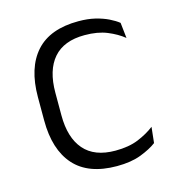

<svg xmlns="http://www.w3.org/2000/svg" viewBox="-83 -570 598 651"><g transform="rotate(-15 216.0 -244.0)"><path d="M249.5 10.5Q149.5 10.5 100 -45Q50.5 -100.5 50.5 -203V-285Q50.5 -387.5 100 -442.8Q149.5 -498 249.5 -498Q282 -498 307.8 -491.8Q333.5 -485.5 353.5 -475.8Q373.5 -466 386.5 -455.5L392.5 -401Q369 -420 336.2 -433.5Q303.5 -447 257.5 -447Q184.5 -447 148 -405Q111.5 -363 111.5 -284V-204.5Q111.5 -126 148 -83.8Q184.5 -41.5 258 -41.5Q305 -41.5 338.5 -55.2Q372 -69 396.5 -88L390.5 -32.5Q369.5 -16.5 334.5 -3Q299.5 10.5 249.5 10.5Z"/></g></svg>

Font: Anek Devanagari Medium Light
Style: Regular
Weight: 300
Version: Version 1.003